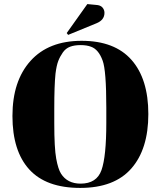

<svg xmlns="http://www.w3.org/2000/svg" viewBox="-20 -911 788 941"><path d="M501 -309V-383Q501 -566 483 -614Q463 -669 426 -682Q405 -690 375 -690Q345 -690 323.5 -682Q302 -674 288 -654Q274 -634 265.5 -612Q257 -590 252 -550Q246 -492 246 -379V-307Q246 -185 255.5 -133.5Q265 -82 279 -60Q310 -11 375 -11Q454 -11 477.5 -77.5Q501 -144 501 -309ZM373 10Q206 10 123.5 -80.5Q41 -171 41 -342.5Q41 -514 129.5 -612.5Q218 -711 380 -711Q542 -711 624.5 -617.5Q707 -524 707 -352Q707 -180 623.5 -85Q540 10 373 10ZM450 -887Q472 -886 482 -874.5Q492 -863 492 -848Q492 -813 453 -797L314 -740L307 -749L408 -891Z"/></svg>

Font: SVN-Abril Fatface
Style: Regular
Weight: 400
Designer: Veronika Burian, Jos? Scaglione
Foundry: TypeTogether
Version: Version 1.001